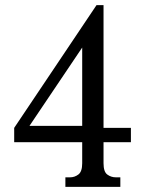

<svg xmlns="http://www.w3.org/2000/svg" viewBox="-20 -727 569 747"><path d="M382.8 -229.5H489.3V-173.8H382.8V-91.8Q382.8 -58.6 397.5 -47.9Q412.1 -37.1 430.7 -37.1H448.2V0H234.4V-37.1H252.9Q270.5 -37.1 285.2 -48.3Q299.8 -59.6 299.8 -91.8V-173.8H35.2V-229.5L355.5 -707H382.8ZM299.8 -542 94.7 -237.3H299.8Z"/></svg>

Font: Subtext
Style: Regular
Weight: 400
Designer: Christopher J. Fynn
Foundry: Christopher J. Fynn for DDC
Version: Version 1.000 preliminary